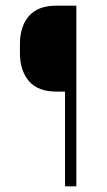

<svg xmlns="http://www.w3.org/2000/svg" viewBox="-20 -659 377 679"><path d="M180 -335Q114 -335 82.2 -372.2Q50.5 -409.5 50.5 -472V-503Q50.5 -565.5 82.2 -602.2Q114 -639 179.5 -639H222.5L223 -335ZM250 0H210V-639H250Z"/></svg>

Font: Anek Latin ExtraLight
Style: Regular
Weight: 250
Designer: Yesha Goshar
Foundry: Ek Type
Version: Version 1.003